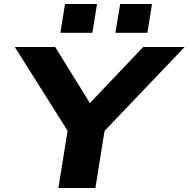

<svg xmlns="http://www.w3.org/2000/svg" viewBox="-20 -940 943 960"><path d="M272 0 330 -362 342 -248 54 -705H256L431 -422H427L696 -705H903L467 -248L515 -362L457 0ZM557 -776 581 -920H740L717 -776ZM282 -776 305 -920H465L442 -776Z"/></svg>

Font: Nunito Sans 7pt Expanded ExtraBold
Style: Italic
Weight: 800
Width: 7
Italic angle: -9°
Designer: Vernon Adams
Foundry: Vernon Adams
Version: Version 3.101;gftools[0.9.27]